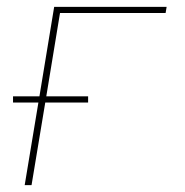

<svg xmlns="http://www.w3.org/2000/svg" viewBox="-20 -540 540 560"><path d="M52 0 92 -241H18V-259H95L138 -520H466L463 -502H155L115 -259H237V-241H112L72 0Z"/></svg>

Font: Iosevka Thin Oblique
Style: Regular
Weight: 100
Italic angle: -9°
Monospace: yes
Designer: Belleve Invis
Foundry: Belleve Invis
Version: Version 32.5.0; ttfautohint (v1.8.4)